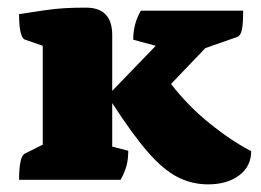

<svg xmlns="http://www.w3.org/2000/svg" viewBox="-20 -471 683 503"><path d="M30 0Q30 -63 46 -69L92 -92V-351L46 -367Q30 -372 30 -434Q70 -440 96.5 -444Q123 -448 148 -449.5Q173 -451 205 -451Q274 -451 274 -379V-233L388 -351L329 -367Q329 -409 349 -443H617Q617 -407 613.5 -392Q610 -377 601 -374L518 -345L428 -251Q473 -193 529.5 -147.5Q586 -102 638 -75Q638 -35 606.5 -11.5Q575 12 525 12Q483 12 445.5 -7Q408 -26 367.5 -72.5Q327 -119 274 -201V-87L316 -76Q316 -54 311.5 -37Q307 -20 296 0Z"/></svg>

Font: Petrona Black
Style: Regular
Weight: 900
Designer: Ringo R. Seeber
Foundry: Ringo R. Seeber
Version: Version 2.001; ttfautohint (v1.8.3)